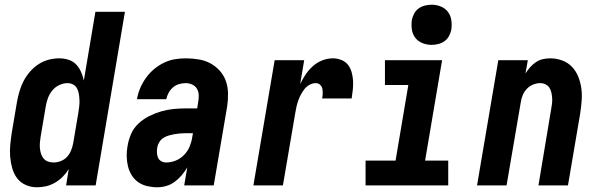

<svg xmlns="http://www.w3.org/2000/svg" viewBox="-20 -785 2540 813"><path d="M137 8Q111 8 88.5 -2Q66 -12 52 -31Q38 -50 31.5 -73.5Q25 -97 23 -122Q21 -147 23.5 -172.5Q26 -198 30 -224L52 -354Q56 -376 62.5 -398.5Q69 -421 80 -442Q91 -463 107 -481.5Q123 -500 143 -513Q163 -526 185.5 -532Q208 -538 231 -538Q251 -538 270 -532Q289 -526 302 -512.5Q315 -499 323 -481Q331 -463 335 -444L384 -735H509L385 0H260L271 -69Q260 -51 245.5 -36.5Q231 -22 213 -11.5Q195 -1 175.5 3.5Q156 8 137 8ZM207 -97Q222 -97 237.5 -103Q253 -109 264 -121Q275 -133 281 -148Q287 -163 290 -179L312 -309Q314 -322 315.5 -335Q317 -348 316.5 -361Q316 -374 314 -386.5Q312 -399 306.5 -410Q301 -421 290 -427Q279 -433 266 -433Q249 -433 231.5 -425Q214 -417 202 -402.5Q190 -388 183.5 -371Q177 -354 174 -336L152 -206Q150 -194 149 -181.5Q148 -169 149 -157.5Q150 -146 153.5 -134.5Q157 -123 164.5 -114Q172 -105 183 -101Q194 -97 207 -97Z M646 8Q624 8 603 3Q582 -2 565.5 -13.5Q549 -25 538 -42.5Q527 -60 522 -80.5Q517 -101 516.5 -123Q516 -145 520 -166Q524 -192 535 -217.5Q546 -243 566.5 -262Q587 -281 612 -293.5Q637 -306 663 -313.5Q689 -321 715 -323.5Q741 -326 767 -326H815L819 -352Q822 -367 821.5 -382Q821 -397 814 -409Q807 -421 794 -427Q781 -433 766 -433Q753 -433 738.5 -429Q724 -425 712.5 -415Q701 -405 694 -392Q687 -379 684 -365H560Q564 -389 573.5 -411.5Q583 -434 597.5 -454.5Q612 -475 631.5 -491.5Q651 -508 673.5 -519Q696 -530 719.5 -534Q743 -538 766 -538Q794 -538 821 -533.5Q848 -529 870.5 -517Q893 -505 910.5 -485.5Q928 -466 936.5 -441.5Q945 -417 945.5 -389.5Q946 -362 942 -335L885 0H760L773 -76Q762 -58 749 -42.5Q736 -27 719.5 -15Q703 -3 684 2.5Q665 8 646 8ZM684 -97Q704 -97 724 -105Q744 -113 759.5 -129Q775 -145 783 -164.5Q791 -184 794 -204L797 -221H767Q755 -221 743 -220Q731 -219 719.5 -217Q708 -215 695.5 -211.5Q683 -208 672.5 -201.5Q662 -195 655 -184Q648 -173 646 -161Q644 -150 644.5 -138.5Q645 -127 649 -117.5Q653 -108 662.5 -102.5Q672 -97 684 -97Z M1053 0 1143 -530H1268L1251 -429Q1261 -450 1274 -469.5Q1287 -489 1305 -505Q1323 -521 1345 -529.5Q1367 -538 1390 -538Q1408 -538 1425.5 -531Q1443 -524 1453.5 -510.5Q1464 -497 1469 -479Q1474 -461 1475 -443Q1476 -425 1474 -405.5Q1472 -386 1469 -368H1344Q1346 -378 1346.5 -388.5Q1347 -399 1345 -409Q1343 -419 1335.5 -426Q1328 -433 1317 -433Q1304 -433 1291 -426Q1278 -419 1269 -407.5Q1260 -396 1253.5 -383.5Q1247 -371 1242.5 -358Q1238 -345 1235 -331.5Q1232 -318 1230 -305L1178 0Z M1528 0V-105H1655L1709 -425H1610V-530H1852L1780 -105H1878V0ZM1808 -595Q1787 -595 1768.5 -602.5Q1750 -610 1738.5 -625Q1727 -640 1724 -660Q1721 -680 1724 -701Q1727 -715 1734 -728Q1741 -741 1753 -749.5Q1765 -758 1779.5 -761.5Q1794 -765 1808 -765Q1828 -765 1846.5 -757.5Q1865 -750 1876.5 -735Q1888 -720 1891 -700Q1894 -680 1891 -659Q1888 -645 1881 -632Q1874 -619 1862 -610.5Q1850 -602 1835.5 -598.5Q1821 -595 1808 -595Z M2000 0 2090 -530H2215L2205 -474Q2214 -488 2225 -500.5Q2236 -513 2249.5 -522Q2263 -531 2278.5 -534.5Q2294 -538 2310 -538Q2336 -538 2360.5 -529Q2385 -520 2402 -502Q2419 -484 2428.5 -460.5Q2438 -437 2441.5 -411.5Q2445 -386 2443 -359.5Q2441 -333 2437 -306L2385 0H2260L2314 -324Q2316 -335 2317.5 -347Q2319 -359 2318 -371Q2317 -383 2314.5 -394Q2312 -405 2306 -414Q2300 -423 2289.5 -428Q2279 -433 2267 -433Q2252 -433 2236.5 -426.5Q2221 -420 2210 -408Q2199 -396 2193 -381Q2187 -366 2185 -351L2125 0Z"/></svg>

Font: iosevka_custom_sans_ss08 XBd
Style: Italic
Weight: 800
Italic angle: -10°
Designer: Belleve Invis
Foundry: Belleve Invis
Version: Version 10.3.0; ttfautohint (v1.8.3)